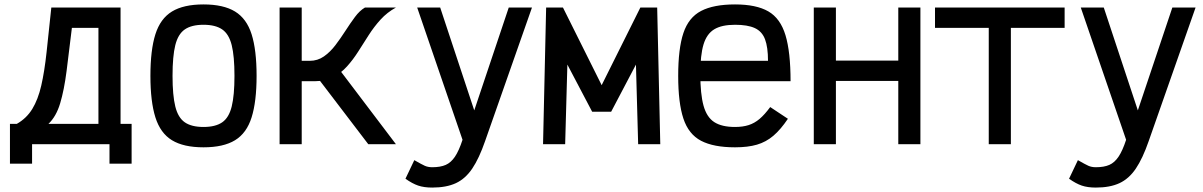

<svg xmlns="http://www.w3.org/2000/svg" viewBox="-20 -652 5440 868"><path d="M56 -92Q100 -117 126 -159.5Q152 -202 166.5 -265Q181 -328 190.5 -415.5Q200 -503 212 -618H525V-92H425V-526H305Q292 -417 281 -331Q270 -245 252 -185Q234 -125 199 -92ZM25 88V-92H575V88H475V0H125V88Z M900 14Q810 14 757.5 -18Q705 -50 682.5 -121.5Q660 -193 660 -309Q660 -426 682.5 -497Q705 -568 757.5 -600Q810 -632 900 -632Q990 -632 1042.5 -600Q1095 -568 1117.5 -497Q1140 -426 1140 -309Q1140 -193 1117.5 -121.5Q1095 -50 1042.5 -18Q990 14 900 14ZM900 -78Q954 -78 984.5 -99Q1015 -120 1027.5 -170.5Q1040 -221 1040 -309Q1040 -398 1027.5 -448Q1015 -498 984.5 -519Q954 -540 900 -540Q846 -540 815.5 -519Q785 -498 772.5 -448Q760 -398 760 -309Q760 -221 772.5 -170.5Q785 -120 815.5 -99Q846 -78 900 -78Z M1266 -285V-377H1380Q1416 -377 1444.5 -397Q1473 -417 1496.5 -448Q1520 -479 1541.5 -512.5Q1563 -546 1584.5 -575Q1606 -604 1630 -618H1770Q1730 -596 1700.5 -563.5Q1671 -531 1647 -493.5Q1623 -456 1599.5 -419Q1576 -382 1549 -352Q1522 -322 1487.5 -303.5Q1453 -285 1406 -285ZM1244 0V-618H1344V0ZM1645 0 1385 -341 1492 -367 1770 0Z M1934 196Q1897 196 1870.5 187Q1844 178 1813 156L1853 72Q1886 91 1900.5 97.5Q1915 104 1934 104Q1971 104 1995 93.5Q2019 83 2037 56Q2055 29 2071 -20L1866 -618H1970L2124 -153L2280 -618H2385L2173 -14Q2146 64 2115 110Q2084 156 2041 176Q1998 196 1934 196Z M2435 0 2449 -618H2525L2700 -267L2875 -618H2951L2965 0H2865L2855 -360L2743 -147H2657L2545 -360L2535 0Z M3303 14Q3206 14 3149.5 -15.5Q3093 -45 3069.5 -116Q3046 -187 3046 -309Q3046 -432 3069.5 -502.5Q3093 -573 3149.5 -602.5Q3206 -632 3303 -632Q3399 -632 3453.5 -600.5Q3508 -569 3531 -493Q3554 -417 3554 -285H3075V-377H3452Q3452 -439 3438.5 -474.5Q3425 -510 3392.5 -525Q3360 -540 3303 -540Q3243 -540 3209 -519.5Q3175 -499 3160.5 -451Q3146 -403 3146 -318Q3146 -227 3160.5 -174.5Q3175 -122 3209 -100Q3243 -78 3303 -78Q3338 -78 3364.5 -86.5Q3391 -95 3414 -114.5Q3437 -134 3462 -168L3542 -115Q3509 -66 3476 -38Q3443 -10 3402 2Q3361 14 3303 14Z M4041 0V-618H4141V0ZM3659 0V-618H3759V0ZM3688 -286V-378H4112V-286Z M4450 0V-618H4550V0ZM4207 -526V-618H4793V-526Z M4934 196Q4897 196 4870.5 187Q4844 178 4813 156L4853 72Q4886 91 4900.5 97.5Q4915 104 4934 104Q4971 104 4995 93.5Q5019 83 5037 56Q5055 29 5071 -20L4866 -618H4970L5124 -153L5280 -618H5385L5173 -14Q5146 64 5115 110Q5084 156 5041 176Q4998 196 4934 196Z"/></svg>

Font: Victor Mono Thin
Style: Regular
Weight: 100
Monospace: yes
Designer: Rune Bjørnerås
Version: Version 1.561;gftools[0.9.30]